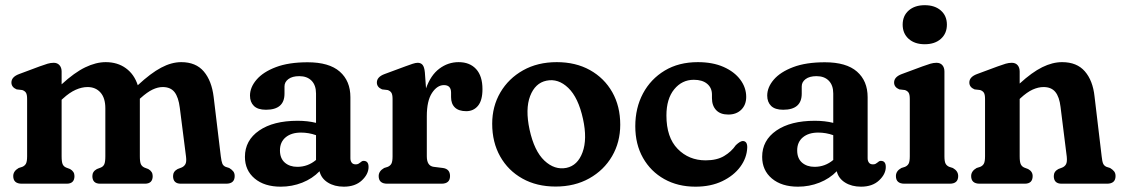

<svg xmlns="http://www.w3.org/2000/svg" viewBox="-20 -708 4326 740"><path d="M217.5 -432.5V-383Q267 -428.5 308.5 -448.5Q350 -468.5 387.5 -468.5Q433 -468.5 465.2 -445Q497.5 -421.5 511 -379.5Q561 -426 601 -447.2Q641 -468.5 678.5 -468.5Q735 -468.5 765.5 -432.5Q796 -396.5 803.5 -334L831 -105.5Q833.5 -85.5 837 -77.2Q840.5 -69 849.5 -65L863.5 -60.5Q873.5 -54.5 879 -47.5Q884.5 -40.5 884.5 -29.5Q884.5 0 851.5 0H677Q647 0 647 -29.5Q647 -47 664.5 -56.5L679 -62Q689 -66 694.2 -74.8Q699.5 -83.5 697 -104L673 -292.5Q668 -333 652.8 -352.8Q637.5 -372.5 607 -372.5Q588.5 -372.5 568 -362.8Q547.5 -353 522.5 -330.5L519 -327.5Q519 -326 519 -324V-105.5Q519 -84 523 -75.2Q527 -66.5 537 -62L551.5 -56.5Q568.5 -47 568.5 -29.5Q568.5 0 538.5 0H366Q336 0 336 -29.5Q336 -47 353.5 -56.5L368 -62Q378 -66 382 -75Q386 -84 386 -105.5V-290.5Q386 -330.5 367.2 -351.5Q348.5 -372.5 317.5 -372.5Q295.5 -372.5 271.8 -362Q248 -351.5 222.5 -328L217.5 -323.5V-105.5Q217.5 -84 221.5 -75Q225.5 -66 235.5 -62L250 -56.5Q267 -47 267 -29.5Q267 0 237 0H64Q31 0 31 -29.5Q31 -48.5 52 -60.5L66 -65Q75.5 -69 80 -77.2Q84.5 -85.5 84.5 -105.5V-326.5Q84.5 -344 79.8 -351Q75 -358 65.5 -361L44 -363.5Q24 -372 24 -390Q24 -411.5 53.5 -422.5L132.5 -452Q151.5 -459 163.5 -462.5Q175.5 -466 187 -466Q201 -466 209.2 -456.8Q217.5 -447.5 217.5 -432.5Z M924 -103.5Q924 -167 978.8 -204.8Q1033.5 -242.5 1127 -242.5Q1165.5 -242.5 1198 -234.5V-347.5Q1198 -379.5 1180.8 -397Q1163.5 -414.5 1133.5 -414.5Q1106.5 -414.5 1091.5 -403.2Q1076.5 -392 1076.5 -375V-347Q1076.5 -285 1005 -285Q973.5 -285 958.5 -299.8Q943.5 -314.5 943.5 -339.5Q943.5 -371.5 968.8 -401Q994 -430.5 1043.2 -449.2Q1092.5 -468 1165.5 -468Q1248.5 -468 1289.5 -432Q1330.5 -396 1330.5 -333.5V-98Q1330.5 -88 1335.5 -81.2Q1340.5 -74.5 1351 -74.5Q1357.5 -74.5 1361.5 -76.8Q1365.5 -79 1369 -82Q1371.5 -84.5 1374.5 -86.2Q1377.5 -88 1381.5 -88Q1400.5 -88 1400.5 -64.5Q1400.5 -37 1374.8 -12.8Q1349 11.5 1305 11.5Q1269 11.5 1243.5 -4.5Q1218 -20.5 1211.5 -48Q1184 -19.5 1144.8 -4Q1105.5 11.5 1062 11.5Q999 11.5 961.5 -20Q924 -51.5 924 -103.5ZM1059 -128.5Q1059 -97.5 1077.8 -81.2Q1096.5 -65 1126 -65Q1166.5 -65 1198 -91.5V-187Q1170 -197 1140 -197Q1103 -197 1081 -178.8Q1059 -160.5 1059 -128.5Z M1617.5 -429 1622 -367.5Q1640 -418.5 1673.5 -443.5Q1707 -468.5 1747.5 -468.5Q1790.5 -468.5 1815 -441.8Q1839.5 -415 1839.5 -364.5Q1839.5 -321 1822.2 -300.2Q1805 -279.5 1777 -279.5Q1748 -279.5 1733.2 -293.8Q1718.5 -308 1718.5 -333.5V-351Q1718.5 -380 1691 -380Q1665 -380 1645 -349.8Q1625 -319.5 1625 -260V-105.5Q1625 -68.5 1651.5 -65L1687.5 -60.5Q1714.5 -56.5 1714.5 -29.5Q1714.5 0 1681.5 0H1472.5Q1439.5 0 1439.5 -29.5Q1439.5 -48.5 1460.5 -60.5L1474.5 -65Q1484 -69 1488.5 -77.2Q1493 -85.5 1493 -105.5V-326.5Q1493 -344 1488.2 -351Q1483.5 -358 1474 -361L1452.5 -363.5Q1432.5 -372 1432.5 -390Q1432.5 -411.5 1462 -422.5L1543 -452.5Q1559 -458.5 1570.5 -462.2Q1582 -466 1590 -466Q1602 -466 1608.8 -457.8Q1615.5 -449.5 1617.5 -429Z M2126 -468.5Q2199 -468.5 2254 -437.8Q2309 -407 2339.8 -352.8Q2370.5 -298.5 2370.5 -227.5Q2370.5 -160 2339 -106Q2307.5 -52 2251.2 -20.5Q2195 11 2121.5 11Q2048.5 11 1993.5 -19.8Q1938.5 -50.5 1907.8 -105Q1877 -159.5 1877 -231Q1877 -298 1908.5 -351.8Q1940 -405.5 1996 -437Q2052 -468.5 2126 -468.5ZM2163 -61Q2206.5 -70 2225.2 -121Q2244 -172 2227 -249.5Q2209 -332 2170.2 -369.2Q2131.5 -406.5 2086 -397Q2042.5 -388 2023.2 -337.8Q2004 -287.5 2021 -208.5Q2039 -126 2078.2 -89Q2117.5 -52 2163 -61Z M2856 -334.5Q2856 -304 2837 -285.2Q2818 -266.5 2787 -266.5Q2756 -266.5 2740 -283.8Q2724 -301 2724 -329.5V-343.5Q2724 -369.5 2705.5 -385Q2687 -400.5 2654 -400.5Q2608.5 -400.5 2578.5 -363.8Q2548.5 -327 2548.5 -263Q2548.5 -178.5 2591.8 -134.2Q2635 -90 2699.5 -90Q2743 -90 2771 -106.8Q2799 -123.5 2816 -148.5Q2833 -164.5 2843 -164.5Q2860.5 -164 2860 -139.5Q2858.5 -99.5 2833.2 -65.2Q2808 -31 2763.8 -9.8Q2719.5 11.5 2660.5 11.5Q2592.5 11.5 2540.2 -17.8Q2488 -47 2458.2 -99.5Q2428.5 -152 2428.5 -221.5Q2428.5 -292 2458.2 -347.8Q2488 -403.5 2542 -436Q2596 -468.5 2669.5 -468.5Q2727 -468.5 2768.8 -450Q2810.5 -431.5 2833.2 -401Q2856 -370.5 2856 -334.5Z M2917.5 -103.5Q2917.5 -167 2972.2 -204.8Q3027 -242.5 3120.5 -242.5Q3159 -242.5 3191.5 -234.5V-347.5Q3191.5 -379.5 3174.2 -397Q3157 -414.5 3127 -414.5Q3100 -414.5 3085 -403.2Q3070 -392 3070 -375V-347Q3070 -285 2998.5 -285Q2967 -285 2952 -299.8Q2937 -314.5 2937 -339.5Q2937 -371.5 2962.2 -401Q2987.5 -430.5 3036.8 -449.2Q3086 -468 3159 -468Q3242 -468 3283 -432Q3324 -396 3324 -333.5V-98Q3324 -88 3329 -81.2Q3334 -74.5 3344.5 -74.5Q3351 -74.5 3355 -76.8Q3359 -79 3362.5 -82Q3365 -84.5 3368 -86.2Q3371 -88 3375 -88Q3394 -88 3394 -64.5Q3394 -37 3368.2 -12.8Q3342.5 11.5 3298.5 11.5Q3262.5 11.5 3237 -4.5Q3211.5 -20.5 3205 -48Q3177.5 -19.5 3138.2 -4Q3099 11.5 3055.5 11.5Q2992.5 11.5 2955 -20Q2917.5 -51.5 2917.5 -103.5ZM3052.5 -128.5Q3052.5 -97.5 3071.2 -81.2Q3090 -65 3119.5 -65Q3160 -65 3191.5 -91.5V-187Q3163.5 -197 3133.5 -197Q3096.5 -197 3074.5 -178.8Q3052.5 -160.5 3052.5 -128.5Z M3544 -537.5Q3505.5 -537.5 3482.2 -558.2Q3459 -579 3459 -613Q3459 -647 3482.2 -667.5Q3505.5 -688 3544 -688Q3583 -688 3606.2 -667.5Q3629.5 -647 3629.5 -613Q3629.5 -579 3606.2 -558.2Q3583 -537.5 3544 -537.5ZM3620 -432.5V-105.5Q3620 -85.5 3624.5 -77.2Q3629 -69 3638.5 -65L3652.5 -60.5Q3673 -49 3673 -29.5Q3673 0 3640.5 0H3466Q3433 0 3433 -29.5Q3433 -49 3454 -60.5L3468 -65Q3477.5 -69 3482 -77.2Q3486.5 -85.5 3486.5 -105.5V-326.5Q3486.5 -344 3481.8 -351Q3477 -358 3467.5 -361L3446 -363.5Q3426 -372 3426 -390Q3426 -411.5 3455.5 -422.5L3535 -452Q3554 -459 3566 -462.5Q3578 -466 3589.5 -466Q3604 -466 3612 -456.8Q3620 -447.5 3620 -432.5Z M3910 -432.5V-386Q3957.5 -429.5 3997 -449Q4036.5 -468.5 4073.5 -468.5Q4130.5 -468.5 4161.2 -433Q4192 -397.5 4198.5 -336.5L4226 -105.5Q4228 -85.5 4231.8 -77.2Q4235.5 -69 4244.5 -65L4258.5 -60.5Q4268.5 -54.5 4274 -47.5Q4279.5 -40.5 4279.5 -29.5Q4279.5 0 4246.5 0H4071.5Q4041.5 0 4041.5 -29.5Q4041.5 -47 4059 -56.5L4073.5 -62Q4083.5 -66 4088.5 -74.8Q4093.5 -83.5 4091.5 -104L4067.5 -296Q4063 -334.5 4047.5 -353.5Q4032 -372.5 4002 -372.5Q3982 -372.5 3960.2 -362.8Q3938.5 -353 3913 -329.5L3910 -326.5V-105.5Q3910 -84 3914.2 -75Q3918.5 -66 3928 -62L3942.5 -56.5Q3960 -47 3960 -29.5Q3960 0 3929.5 0H3756Q3723 0 3723 -29.5Q3723 -48.5 3744 -60.5L3758 -65Q3767.5 -69 3772 -77.2Q3776.5 -85.5 3776.5 -105.5V-326.5Q3776.5 -344 3771.8 -351Q3767 -358 3757.5 -361L3736 -363.5Q3716 -372 3716 -390Q3716 -411.5 3745.5 -422.5L3825 -452Q3844 -459 3856 -462.5Q3868 -466 3879.5 -466Q3894 -466 3902 -456.8Q3910 -447.5 3910 -432.5Z"/></svg>

Font: Fraunces 72pt SuperSoft SemiBold
Style: Regular
Weight: 600
Version: Version 1.000;[b76b70a41]